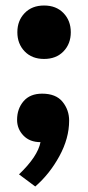

<svg xmlns="http://www.w3.org/2000/svg" viewBox="-20 -517 320 697"><path d="M43 -400Q43 -442 69.5 -469.5Q96 -497 140 -497Q184 -497 210.5 -469.5Q237 -442 237 -400Q237 -358 210.5 -330.5Q184 -303 140 -303Q96 -303 69.5 -330.5Q43 -358 43 -400ZM49 116Q117 51 127 -1Q88 -1 65 -25Q42 -49 42 -82Q42 -122 65.5 -149.5Q89 -177 133 -177Q183 -177 207 -147.5Q231 -118 231 -79Q231 -15 195.5 50Q160 115 108 160Z"/></svg>

Font: Trirong Black
Style: Regular
Weight: 900
Designer: Katatrad Team
Foundry: CadsonDemak
Version: Version 1.001